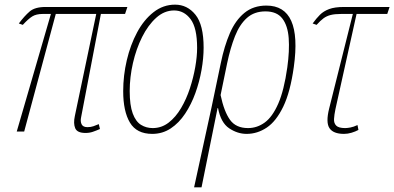

<svg xmlns="http://www.w3.org/2000/svg" viewBox="-20 -566 1696 826"><path d="M52 0 199 -506H164Q136 -506 119 -495.5Q102 -485 78 -459L61 -465Q85 -497 107.5 -516.5Q130 -536 176 -536H528L518 -506H414L329 -62Q325 -44 331 -31.5Q337 -19 356 -19Q371 -19 382 -23Q393 -27 405 -32L410 -11Q394 -4 379.5 1Q365 6 348 6Q312 6 303.5 -14.5Q295 -35 302 -67L394 -506H220L84 0Z M635 10Q568 10 539 -38.5Q510 -87 510 -174Q510 -241 525.5 -307Q541 -373 570 -427Q599 -481 640.5 -513.5Q682 -546 733 -546Q786 -546 821 -502.5Q856 -459 856 -361Q856 -316 847 -265Q838 -214 820.5 -165.5Q803 -117 776.5 -77Q750 -37 714.5 -13.5Q679 10 635 10ZM637 -15Q675 -15 705.5 -38.5Q736 -62 759 -101Q782 -140 797 -186Q812 -232 820 -277.5Q828 -323 828 -360Q828 -446 800 -483.5Q772 -521 729 -521Q687 -521 652 -489.5Q617 -458 591.5 -407Q566 -356 552 -295Q538 -234 538 -174Q538 -113 551 -78Q564 -43 586.5 -29Q609 -15 637 -15Z M930 -295Q945 -368 969 -423.5Q993 -479 1031.5 -510.5Q1070 -542 1126 -542Q1281 -542 1244 -278Q1229 -170 1198.5 -107Q1168 -44 1127.5 -17Q1087 10 1041 10Q1002 10 966 -14Q930 -38 918 -101H916L847 240H815L890 -104ZM1047 -15Q1086 -15 1119 -39Q1152 -63 1177 -120Q1202 -177 1216 -276Q1226 -348 1222 -402Q1218 -456 1194.5 -486.5Q1171 -517 1122 -517Q1074 -517 1042.5 -489Q1011 -461 991 -410.5Q971 -360 957 -293L929 -157Q944 -86 969.5 -50.5Q995 -15 1047 -15Z M1460 10Q1414 10 1397.5 -14.5Q1381 -39 1396 -99L1498 -506H1448Q1420 -506 1402.5 -501.5Q1385 -497 1371.5 -487Q1358 -477 1342 -459L1325 -465Q1341 -487 1356.5 -502.5Q1372 -518 1396 -527Q1420 -536 1460 -536H1656L1646 -506H1514L1423 -96Q1418 -72 1417 -54Q1416 -36 1426.5 -25.5Q1437 -15 1465 -15Q1474 -15 1487.5 -17.5Q1501 -20 1518 -28L1522 -7Q1509 0 1492.5 5Q1476 10 1460 10Z"/></svg>

Font: Noto Serif ExtraCondensed Thin
Style: Italic
Weight: 100
Width: 2
Italic angle: -12°
Designer: Monotype Design Team
Foundry: Monotype Imaging Inc.
Version: Version 2.013